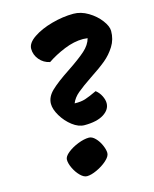

<svg xmlns="http://www.w3.org/2000/svg" viewBox="-122 -910 794 992"><g transform="rotate(-15 274.5 -414.5)"><path d="M372 -489Q320 -454 292.5 -431Q265 -408 254 -380Q288 -379 311.5 -386.5Q335 -394 375 -413Q393 -399 403.5 -378Q414 -357 414 -339Q414 -304 377.5 -281Q341 -258 275 -258Q243 -258 210.5 -283Q178 -308 156.5 -344Q135 -380 135 -409Q135 -446 168.5 -478Q202 -510 269 -554Q332 -596 364.5 -625Q397 -654 406 -688Q390 -690 382 -690Q333 -690 280.5 -668.5Q228 -647 187 -619Q153 -626 131.5 -652Q110 -678 110 -710Q110 -741 150.5 -768.5Q191 -796 251 -812.5Q311 -829 367 -829Q407 -829 445.5 -806Q484 -783 508.5 -750.5Q533 -718 533 -693Q533 -648 510.5 -612Q488 -576 456 -549.5Q424 -523 372 -489ZM351 -89Q351 -71 327.5 -50Q304 -29 272.5 -14.5Q241 0 219 0Q202 0 183.5 -18.5Q165 -37 152.5 -63Q140 -89 140 -109Q140 -126 163.5 -145Q187 -164 220 -177Q253 -190 279 -190Q296 -190 313 -172.5Q330 -155 340.5 -130.5Q351 -106 351 -89Z"/></g></svg>

Font: Mogra
Style: Regular
Weight: 400
Designer: Lipi Raval
Foundry: Lipi Raval
Version: Version 1.002;PS 1.002;hotconv 1.0.88;makeotf.lib2.5.647800;